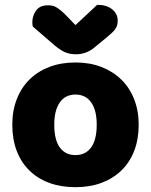

<svg xmlns="http://www.w3.org/2000/svg" viewBox="-20 -760 626 796"><path d="M555 -243Q555 -183 536.5 -135Q518 -87 483.5 -53.5Q449 -20 401 -2Q353 16 293 16Q233 16 185 -1.5Q137 -19 102.5 -52.5Q68 -86 49.5 -134Q31 -182 31 -243Q31 -302 50 -350Q69 -398 103.5 -431.5Q138 -465 186 -483Q234 -501 293 -501Q352 -501 400 -482.5Q448 -464 482.5 -430.5Q517 -397 536 -349Q555 -301 555 -243ZM293 -368Q251 -368 228 -335.5Q205 -303 205 -243Q205 -180 228 -148.5Q251 -117 293 -117Q335 -117 358 -149Q381 -181 381 -243Q381 -303 358 -335.5Q335 -368 293 -368ZM293 -656 383 -740Q422 -740 445 -721.5Q468 -703 468 -674Q468 -652 456.5 -637.5Q445 -623 420 -603L375 -566Q355 -549 335.5 -542Q316 -535 296 -535Q282 -535 271 -537Q260 -539 248.5 -544Q237 -549 223 -559Q209 -569 190 -586L116 -650Q115 -655 114.5 -659Q114 -663 114 -668Q114 -694 129.5 -716Q145 -738 178 -738Q188 -738 196.5 -736.5Q205 -735 214 -729.5Q223 -724 234 -715Q245 -706 259 -691Z"/></svg>

Font: Baloo Da 2 ExtraBold
Style: Regular
Weight: 800
Designer: Noopur Datye, Sulekha Rajkumar and Ek Type
Foundry: Ek Type
Version: Version 1.640;hotconv 1.0.111;makeotfexe 2.5.65597; ttfautoh